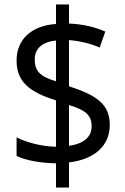

<svg xmlns="http://www.w3.org/2000/svg" viewBox="-20 -779 560 857"><path d="M230 -50V58H288V-54C404 -68 470 -130 470 -221C470 -316 409 -354 288 -394V-600C338 -596 385 -584 425 -567L450 -638C405 -658 352 -671 288 -674V-759H230V-672C123 -665 54 -605 54 -509C54 -417 107 -369 230 -331V-124C166 -125 96 -144 54 -166V-83C95 -63 161 -51 230 -50ZM230 -598V-416C158 -438 135 -462 135 -514C135 -560 166 -592 230 -598ZM288 -128V-310C364 -287 389 -264 389 -215C389 -170 357 -138 288 -128Z"/></svg>

Font: Noto Sans Sinhala UI SemiCondensed
Style: Regular
Weight: 400
Width: 4
Designer: Jelle Bosma - Monotype Design Team
Foundry: Monotype Imaging Inc.
Version: Version 2.006